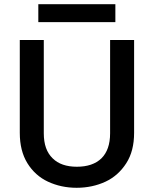

<svg xmlns="http://www.w3.org/2000/svg" viewBox="-20 -885 730 912"><path d="M74 -695C74 -695 74 -254 74 -254C74 -254 74 -254 74 -254C74 -197 86 -149 110 -110C134 -71 167 -41 208 -22C249 -3 294 7 344 7C344 7 344 7 344 7C394 7 440 -3 481 -22C522 -41 555 -71 580 -110C605 -149 617 -197 617 -254C617 -254 617 -695 617 -695C617 -695 503 -695 503 -695C503 -695 503 -252 503 -252C503 -252 503 -252 503 -252C503 -199 489 -160 462 -133C434 -106 395 -93 345 -93C345 -93 345 -93 345 -93C296 -93 257 -106 230 -133C202 -160 188 -199 188 -252C188 -252 188 -695 188 -695C188 -695 74 -695 74 -695ZM162 -865C162 -865 162 -780 162 -780C162 -780 528 -780 528 -780C528 -780 528 -865 528 -865C528 -865 162 -865 162 -865Z"/></svg>

Font: Girnar Poppins
Style: Medium
Weight: 500
Designer: Ninad Kale (Devanagari), Jonny Pinhorn (Latin)
Foundry: Indian Type Foundry
Version: ""